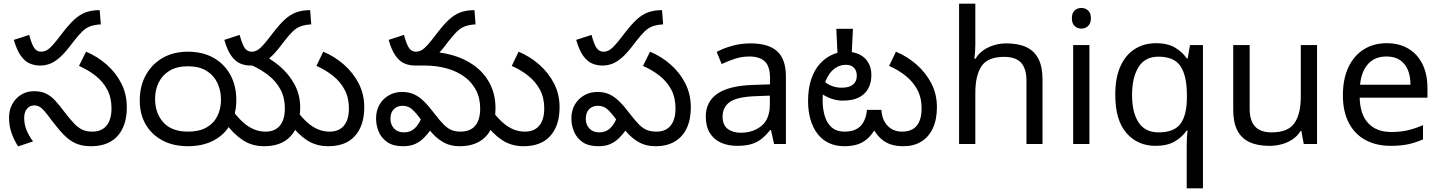

<svg xmlns="http://www.w3.org/2000/svg" viewBox="-20 -780 7803 1040"><path d="M197 -425Q168 -425 141.5 -436Q115 -447 93 -477.5Q71 -508 55 -564L138 -591Q153 -536 167 -518Q181 -500 203 -500Q223 -500 240.5 -512.5Q258 -525 290 -565L321 -605Q355 -649 383.5 -675Q412 -701 444 -713Q476 -725 520 -725L526 -648Q491 -646 467.5 -637Q444 -628 424.5 -608.5Q405 -589 379 -556L356 -526Q328 -490 303 -468Q278 -446 252.5 -435.5Q227 -425 197 -425ZM472 12Q425 12 390 -3.5Q355 -19 324 -51.5Q293 -84 256 -133Q235 -162 220.5 -178.5Q206 -195 193.5 -202Q181 -209 164 -209Q141 -209 126 -190.5Q111 -172 111 -143Q111 -108 123 -77Q135 -46 159 -14L78 13Q56 -22 42.5 -59.5Q29 -97 29 -143Q29 -184 46.5 -216Q64 -248 94.5 -267Q125 -286 165 -286Q204 -286 230.5 -272.5Q257 -259 279.5 -234.5Q302 -210 328 -175Q358 -136 380 -112.5Q402 -89 425 -78Q448 -67 480 -67Q530 -67 557 -99.5Q584 -132 584 -193Q584 -251 561 -294.5Q538 -338 498 -369.5Q458 -401 408 -423L446 -500Q508 -474 558 -430Q608 -386 637.5 -327.5Q667 -269 667 -198Q667 -133 644.5 -85.5Q622 -38 579 -13Q536 12 472 12Z M737 -236Q737 -314 770 -373.5Q803 -433 861.5 -466.5Q920 -500 998 -500Q1077 -500 1135.5 -467.5Q1194 -435 1227 -376Q1260 -317 1260 -237Q1260 -163 1228 -106.5Q1196 -50 1137 -19Q1078 12 998 12Q919 12 860.5 -19Q802 -50 769.5 -105.5Q737 -161 737 -236ZM820 -245Q820 -167 865 -117Q910 -67 998 -67Q1058 -67 1097.5 -89Q1137 -111 1157 -150.5Q1177 -190 1177 -240Q1177 -290 1157.5 -331Q1138 -372 1098.5 -396.5Q1059 -421 998 -421Q937 -421 897.5 -396.5Q858 -372 839 -332Q820 -292 820 -245ZM1411 12Q1344 12 1293.5 -22Q1243 -56 1204 -111L1244 -176Q1272 -139 1299.5 -115Q1327 -91 1356.5 -79Q1386 -67 1418 -67Q1469 -67 1496 -99.5Q1523 -132 1523 -193Q1523 -251 1499.5 -295Q1476 -339 1435.5 -371Q1395 -403 1344 -426L1381 -492Q1443 -466 1494 -422.5Q1545 -379 1575.5 -322.5Q1606 -266 1606 -199Q1606 -100 1556 -44Q1506 12 1411 12ZM1758 12Q1691 12 1640.5 -22Q1590 -56 1551 -111L1591 -176Q1619 -139 1646.5 -115Q1674 -91 1703.5 -79Q1733 -67 1765 -67Q1816 -67 1843 -99.5Q1870 -132 1870 -193Q1870 -251 1846.5 -294.5Q1823 -338 1783.5 -369.5Q1744 -401 1694 -423L1731 -500Q1793 -474 1843 -430Q1893 -386 1923 -328Q1953 -270 1953 -199Q1953 -100 1903 -44Q1853 12 1758 12ZM1337 -425Q1308 -425 1281.5 -436Q1255 -447 1233 -477.5Q1211 -508 1195 -564L1278 -591Q1293 -536 1307 -518Q1321 -500 1343 -500Q1363 -500 1380.5 -512.5Q1398 -525 1430 -565L1461 -605Q1495 -649 1523.5 -675Q1552 -701 1584 -713Q1616 -725 1660 -725L1666 -648Q1631 -646 1607.5 -637Q1584 -628 1564.5 -608.5Q1545 -589 1519 -556L1496 -526Q1468 -490 1443 -468Q1418 -446 1392.5 -435.5Q1367 -425 1337 -425Z M2816 12Q2749 12 2698.5 -22Q2648 -56 2609 -111L2649 -176Q2677 -139 2704.5 -115Q2732 -91 2761.5 -79Q2791 -67 2823 -67Q2874 -67 2901 -99.5Q2928 -132 2928 -193Q2928 -251 2904.5 -294.5Q2881 -338 2841.5 -369.5Q2802 -401 2752 -423L2789 -500Q2851 -474 2901 -430Q2951 -386 2981 -328Q3011 -270 3011 -199Q3011 -100 2961 -44Q2911 12 2816 12ZM2469 12Q2423 12 2388 -6Q2353 -24 2323.5 -56Q2294 -88 2261 -131Q2232 -171 2211 -189Q2190 -207 2160 -207Q2132 -207 2113.5 -189Q2095 -171 2095 -136Q2095 -105 2114.5 -84Q2134 -63 2168 -63Q2202 -63 2224.5 -83Q2247 -103 2263 -141L2316 -81Q2297 -54 2276 -33Q2255 -12 2228.5 0Q2202 12 2163 12Q2110 12 2078 -10Q2046 -32 2031.5 -66.5Q2017 -101 2017 -138Q2017 -182 2036 -214Q2055 -246 2087 -264Q2119 -282 2158 -282Q2194 -282 2222 -269.5Q2250 -257 2277 -230.5Q2304 -204 2336 -161Q2363 -126 2384 -105Q2405 -84 2426 -75.5Q2447 -67 2474 -67Q2527 -67 2554 -99Q2581 -131 2581 -192Q2581 -249 2558 -292.5Q2535 -336 2494 -365.5Q2453 -395 2398 -410Q2343 -425 2280 -425H2231L2314 -500Q2425 -493 2503.5 -452.5Q2582 -412 2623 -345.5Q2664 -279 2664 -194Q2664 -135 2643 -88Q2622 -41 2578.5 -14.5Q2535 12 2469 12ZM2227 -425Q2198 -425 2171.5 -436Q2145 -447 2123 -477.5Q2101 -508 2085 -564L2168 -591Q2183 -536 2197 -518Q2211 -500 2233 -500Q2253 -500 2270.5 -512.5Q2288 -525 2320 -565L2351 -605Q2385 -649 2413.5 -675Q2442 -701 2474 -713Q2506 -725 2550 -725L2556 -648Q2521 -646 2497.5 -637Q2474 -628 2454.5 -608.5Q2435 -589 2409 -556L2386 -526Q2358 -490 2333 -468Q2308 -446 2282.5 -435.5Q2257 -425 2227 -425Z M3243 -425Q3214 -425 3187.5 -436Q3161 -447 3139 -477.5Q3117 -508 3101 -564L3184 -591Q3199 -536 3213 -518Q3227 -500 3249 -500Q3269 -500 3286.5 -512.5Q3304 -525 3336 -565L3367 -605Q3401 -649 3429.5 -675Q3458 -701 3490 -713Q3522 -725 3566 -725L3572 -648Q3537 -646 3513.5 -637Q3490 -628 3470.5 -608.5Q3451 -589 3425 -556L3402 -526Q3374 -490 3349 -468Q3324 -446 3298.5 -435.5Q3273 -425 3243 -425ZM3531 12Q3483 12 3447.5 -6Q3412 -24 3382 -56Q3352 -88 3319 -131Q3290 -171 3269 -189Q3248 -207 3218 -207Q3190 -207 3171.5 -189Q3153 -171 3153 -136Q3153 -105 3172.5 -84Q3192 -63 3226 -63Q3260 -63 3282.5 -83Q3305 -103 3321 -141L3374 -81Q3355 -54 3334 -33Q3313 -12 3286.5 0Q3260 12 3221 12Q3168 12 3136 -10Q3104 -32 3089.5 -66.5Q3075 -101 3075 -138Q3075 -182 3094 -214Q3113 -246 3145 -264Q3177 -282 3216 -282Q3252 -282 3280 -269.5Q3308 -257 3335 -230.5Q3362 -204 3394 -161Q3421 -126 3442 -105Q3463 -84 3485 -75.5Q3507 -67 3536 -67Q3586 -67 3612.5 -99.5Q3639 -132 3639 -193Q3639 -251 3616 -294.5Q3593 -338 3553 -369.5Q3513 -401 3463 -423L3501 -500Q3563 -474 3613 -430Q3663 -386 3692.5 -327.5Q3722 -269 3722 -198Q3722 -132 3699.5 -85Q3677 -38 3634.5 -13Q3592 12 3531 12Z M4045 -545Q4143 -545 4190 -502Q4237 -459 4237 -365V0H4173L4156 -76H4152Q4129 -47 4104.5 -27.5Q4080 -8 4048.5 1Q4017 10 3972 10Q3924 10 3885.5 -7Q3847 -24 3825 -59.5Q3803 -95 3803 -149Q3803 -229 3866 -272.5Q3929 -316 4060 -320L4151 -323V-355Q4151 -422 4122 -448Q4093 -474 4040 -474Q3998 -474 3960 -461.5Q3922 -449 3889 -433L3862 -499Q3897 -518 3945 -531.5Q3993 -545 4045 -545ZM4071 -259Q3971 -255 3932.5 -227Q3894 -199 3894 -148Q3894 -103 3921.5 -82Q3949 -61 3992 -61Q4060 -61 4105 -98.5Q4150 -136 4150 -214V-262Z M4873 12Q4836 12 4806 2.5Q4776 -7 4751.5 -29Q4727 -51 4705 -90L4726 -91Q4703 -49 4676 -26.5Q4649 -4 4618.5 4Q4588 12 4554 12Q4506 12 4469.5 -5.5Q4433 -23 4408 -55.5Q4383 -88 4370 -133Q4357 -178 4357 -232Q4357 -301 4374.5 -352Q4392 -403 4422 -435.5Q4452 -468 4488.5 -484Q4525 -500 4563 -500Q4606 -500 4636.5 -484.5Q4667 -469 4683.5 -440.5Q4700 -412 4700 -373Q4700 -333 4683.5 -301.5Q4667 -270 4633 -252.5Q4599 -235 4545 -235Q4512 -235 4482 -246Q4452 -257 4429.5 -273Q4407 -289 4394 -304L4418 -366Q4426 -355 4442.5 -340.5Q4459 -326 4483.5 -315.5Q4508 -305 4540 -305Q4580 -305 4600.5 -322Q4621 -339 4621 -369Q4621 -398 4605 -413.5Q4589 -429 4562 -429Q4527 -429 4498.5 -407Q4470 -385 4453 -343.5Q4436 -302 4436 -242V-234Q4436 -193 4446.5 -154.5Q4457 -116 4483.5 -91.5Q4510 -67 4556 -67Q4595 -67 4620.5 -81.5Q4646 -96 4659.5 -123Q4673 -150 4676 -185H4754Q4757 -144 4773 -118Q4789 -92 4813 -79.5Q4837 -67 4865 -67Q4920 -67 4946 -99.5Q4972 -132 4972 -193Q4972 -251 4948.5 -294.5Q4925 -338 4885.5 -369.5Q4846 -401 4796 -423L4833 -500Q4895 -474 4945 -430Q4995 -386 5025 -328Q5055 -270 5055 -199Q5055 -132 5032.5 -84.5Q5010 -37 4969.5 -12.5Q4929 12 4873 12ZM4600 -624 4593 -478H4517L4510 -624Z M5263 -537Q5263 -518 5261.5 -498Q5260 -478 5258 -462H5264Q5281 -490 5307 -508Q5333 -526 5365 -535.5Q5397 -545 5431 -545Q5496 -545 5539.5 -524.5Q5583 -504 5605 -461Q5627 -418 5627 -349V0H5540V-343Q5540 -408 5511 -440Q5482 -472 5420 -472Q5330 -472 5296.5 -421.5Q5263 -371 5263 -277V0H5175V-760H5263Z M5881 -536V0H5793V-536ZM5838 -737Q5858 -737 5873.5 -723.5Q5889 -710 5889 -681Q5889 -653 5873.5 -639Q5858 -625 5838 -625Q5816 -625 5801 -639Q5786 -653 5786 -681Q5786 -710 5801 -723.5Q5816 -737 5838 -737Z M6408 11Q6408 -7 6409 -31Q6410 -55 6413 -72H6407Q6384 -38 6343.5 -14Q6303 10 6239 10Q6142 10 6081.5 -59.5Q6021 -129 6021 -267Q6021 -359 6049 -421Q6077 -483 6127 -514.5Q6177 -546 6242 -546Q6305 -546 6345 -522Q6385 -498 6409 -463H6413L6426 -536H6496V240H6408ZM6256 -63Q6339 -63 6373.5 -108.5Q6408 -154 6409 -248V-266Q6409 -368 6375 -420.5Q6341 -473 6254 -473Q6182 -473 6147 -416.5Q6112 -360 6112 -265Q6112 -170 6147.5 -116.5Q6183 -63 6256 -63Z M7114 -536V0H7042L7029 -71H7025Q7008 -43 6981 -25Q6954 -7 6922 1.5Q6890 10 6855 10Q6791 10 6747.5 -10.5Q6704 -31 6682 -74Q6660 -117 6660 -185V-536H6749V-191Q6749 -127 6778 -95Q6807 -63 6868 -63Q6957 -63 6991.5 -113Q7026 -163 7026 -257V-536Z M7491 -546Q7560 -546 7609.5 -516Q7659 -486 7685.5 -431.5Q7712 -377 7712 -304V-251H7345Q7347 -160 7391.5 -112.5Q7436 -65 7516 -65Q7567 -65 7606.5 -74.5Q7646 -84 7688 -102V-25Q7647 -7 7607 1.5Q7567 10 7512 10Q7436 10 7377.5 -21Q7319 -52 7286.5 -113.5Q7254 -175 7254 -264Q7254 -352 7283.5 -415Q7313 -478 7366.5 -512Q7420 -546 7491 -546ZM7490 -474Q7427 -474 7390.5 -433.5Q7354 -393 7347 -321H7620Q7620 -367 7606 -401Q7592 -435 7563.5 -454.5Q7535 -474 7490 -474Z"/></svg>

Font: telugu115
Style: Regular
Weight: 400
Designer: Jelle Bosma - Monotype Design Team
Foundry: Monotype Imaging Inc.
Version: Version 2.003